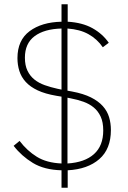

<svg xmlns="http://www.w3.org/2000/svg" viewBox="-20 -800 599 902"><path d="M269 82V0Q188 -2 134.5 -34.5Q81 -67 44 -115L72 -138Q107 -92 153 -63.5Q199 -35 269 -32V-346L245 -350Q192 -359 157 -375.5Q122 -392 101 -415Q80 -438 71 -466.5Q62 -495 62 -527Q62 -611 119 -653.5Q176 -696 269 -698V-780H298V-698Q367 -694 414.5 -667.5Q462 -641 491 -599L463 -578Q436 -617 395.5 -639.5Q355 -662 297 -666V-374L319 -370Q372 -360 407 -342.5Q442 -325 463 -301.5Q484 -278 492.5 -249.5Q501 -221 501 -189Q501 -100 446.5 -52.5Q392 -5 298 0V82ZM465 -187Q465 -226 453 -252Q441 -278 420.5 -295Q400 -312 372 -322Q344 -332 312 -338L297 -341V-32Q378 -37 421.5 -76Q465 -115 465 -187ZM97 -529Q97 -493 109 -468Q121 -443 141.5 -426.5Q162 -410 190 -400Q218 -390 250 -383L269 -379V-666Q188 -664 142.5 -630Q97 -596 97 -529Z"/></svg>

Font: IBM Plex Sans Arabic ExtLt
Style: Regular
Weight: 200
Designer: Mike Abbink, Paul van der Laan, Pieter van Rosmalen, Wael Morcos, Khajak Apelian
Foundry: Bold Monday
Version: Version 1.2